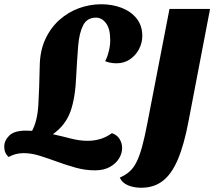

<svg xmlns="http://www.w3.org/2000/svg" viewBox="-68 -702 1009 904"><path d="M379 100Q333 100 288.5 87.5Q244 75 201.5 59.5Q159 44 119.5 31.5Q80 19 43 19Q24 19 6.5 23.5Q-11 28 -27 37Q-48 20 -48 -12Q-48 -40 -24.5 -63.5Q-1 -87 54 -87Q68 -87 83 -86Q108 -132 112.5 -207.5Q117 -283 119 -390Q120 -462 145 -516.5Q170 -571 211.5 -608Q253 -645 304 -663.5Q355 -682 409 -682Q461 -682 505 -665Q549 -648 575.5 -614.5Q602 -581 602 -533Q602 -500 586.5 -470.5Q571 -441 543.5 -422.5Q516 -404 481 -404Q451 -404 427 -414Q437 -432 444 -459.5Q451 -487 451 -513Q451 -567 431 -593Q411 -619 384 -619Q342 -619 323.5 -583Q305 -547 300 -485.5Q295 -424 291 -347Q287 -241 263.5 -176.5Q240 -112 181 -70Q226 -60 266.5 -49.5Q307 -39 345 -39Q374 -39 402.5 -47Q431 -55 459 -75Q483 -67 495 -47.5Q507 -28 507 -5Q507 20 492.5 44Q478 68 449.5 84Q421 100 379 100ZM597 182Q561 182 533.5 170Q506 158 496 134Q522 123 541 106.5Q560 90 574.5 61.5Q589 33 601.5 -13Q614 -59 627 -128L730 -660H921L820 -133Q799 -21 769.5 48.5Q740 118 698 150Q656 182 597 182Z"/></svg>

Font: Sansita Swashed
Style: Bold
Weight: 700
Designer: Pablo Cosgaya
Foundry: Omnibus-Type
Version: Version 1.003; ttfautohint (v1.8.3)